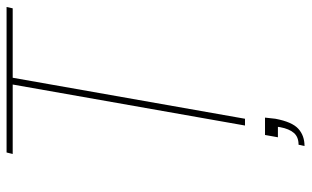

<svg xmlns="http://www.w3.org/2000/svg" viewBox="-196 -548 920 567"><g transform="rotate(-90 263.5 -264.0)"><path d="M148.9 59.1H200.2L196.8 89.8Q187.5 139.2 167.2 157.5Q147 175.8 116.2 175.8L120.1 158.2Q143.1 158.2 155 144.3Q167 130.4 171.9 104L172.9 97.2H142.1ZM92.8 -686 97.2 -704.1H526.9L522.9 -686H317.9L196.8 0H176.8L297.9 -686Z"/></g></svg>

Font: SVN-Poppins Thin
Style: Italic
Weight: 100
Italic angle: -10°
Designer: Ninad Kale (Devanagari), Jonny Pinhorn (Latin)
Foundry: Indian Type Foundry
Version: Version 3.002 2017